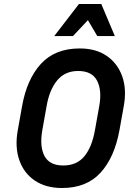

<svg xmlns="http://www.w3.org/2000/svg" viewBox="-20 -933 680 963"><path d="M601 -402 579 -279Q554 -143 484 -66.5Q414 10 291 10Q210 10 155 -27Q100 -64 77 -129.5Q54 -195 69 -279L91 -402Q115 -536 185.5 -613Q256 -690 380 -690Q461 -690 515.5 -652.5Q570 -615 593 -550Q616 -485 601 -402ZM478 -402Q492 -481 466.5 -529Q441 -577 372 -577Q306 -577 267 -530Q228 -483 214 -402L192 -279Q178 -197 203.5 -150Q229 -103 297 -103Q365 -103 403 -149Q441 -195 456 -279ZM468 -752 421 -832 346 -752H252L376 -913H488L556 -752Z"/></svg>

Font: Inria Sans
Style: Bold Italic
Weight: 700
Italic angle: -10°
Designer: Black Foundry Team
Foundry: Black Foundry
Version: Version 1.2; ttfautohint (v1.8.3)